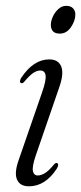

<svg xmlns="http://www.w3.org/2000/svg" viewBox="-20 -646 284 674"><path d="M190 -528Q158.5 -528 158.5 -559Q158.5 -572 165.5 -587.5Q172.5 -603 184.8 -614.2Q197 -625.5 212.5 -625.5Q228 -625.5 236.2 -617Q244.5 -608.5 244.5 -595Q244.5 -573 229 -550.5Q213.5 -528 190 -528ZM105.5 -100Q92.5 -62 95.5 -46Q98.5 -30 113 -30Q123.5 -30 137 -37.8Q150.5 -45.5 169 -68Q175 -75.5 180 -73.5Q188.5 -70.5 180 -55Q139.5 8 81.5 8Q50 8 39.8 -15.5Q29.5 -39 45.5 -84L128 -322.5Q142.5 -364 140 -381.2Q137.5 -398.5 121.5 -398.5Q110 -398.5 97.2 -390.2Q84.5 -382 65 -359Q59 -352 54 -354.5Q46 -357.5 54 -372Q97 -437.5 153 -437.5Q184 -437.5 194.5 -413.5Q205 -389.5 189 -342.5Z"/></svg>

Font: Fraunces 144pt S050 Light
Style: Italic
Weight: 300
Italic angle: -16°
Version: Version 1.000; ttfautohint (v1.8.3)